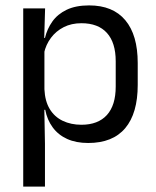

<svg xmlns="http://www.w3.org/2000/svg" viewBox="-20 -519 577 711"><path d="M306.5 10.5Q261.5 10.5 228.5 -4.5Q195.5 -19.5 175 -47.5Q154.5 -75.5 147.5 -112.5H121L144.5 -188.5Q146.5 -144.5 164.2 -115.2Q182 -86 212.5 -71.5Q243 -57 281.5 -57Q343 -57 375.8 -93Q408.5 -129 408.5 -198.5V-292Q408.5 -361 376 -397Q343.5 -433 281.5 -433Q244.5 -433 216 -418.5Q187.5 -404 168.8 -379Q150 -354 143 -322L123 -378.5H146.5Q154.5 -412 173.8 -439.2Q193 -466.5 226.8 -482.8Q260.5 -499 310 -499Q398 -499 444 -444.2Q490 -389.5 490 -285.5V-204.5Q490 -99.5 443.8 -44.5Q397.5 10.5 306.5 10.5ZM66 172V-488H147L143.5 -370.5L144.5 -345.5V-140L144 -123.5L146.5 13.5V172Z"/></svg>

Font: Anek Gurmukhi
Style: Regular
Weight: 400
Designer: Sarang Kulkarni (Gurmukhi), Yesha Goshar (Latin)
Foundry: Ek Type
Version: Version 1.003